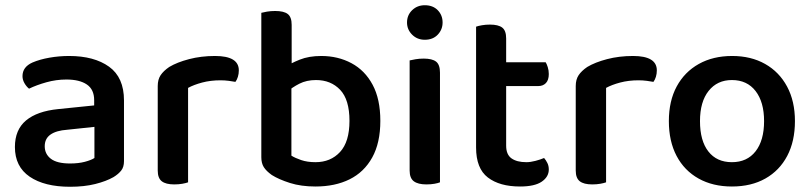

<svg xmlns="http://www.w3.org/2000/svg" viewBox="-20 -699 3101 734"><path d="M248 -74Q280 -74 304.5 -80.5Q329 -87 341 -95V-214L237 -203Q195 -200 173 -184.5Q151 -169 151 -140Q151 -110 174.5 -92Q198 -74 248 -74ZM244 -485Q340 -485 397 -444Q454 -403 454 -315V-83Q454 -60 443 -46.5Q432 -33 414 -22Q386 -6 344 4.5Q302 15 248 15Q150 15 93.5 -23.5Q37 -62 37 -137Q37 -203 79.5 -238.5Q122 -274 203 -282L340 -296V-316Q340 -357 312 -376Q284 -395 234 -395Q195 -395 157.5 -384.5Q120 -374 91 -360Q81 -368 73.5 -381Q66 -394 66 -408Q66 -443 104 -460Q132 -472 169 -478.5Q206 -485 244 -485Z M699 -363V-222H583V-370Q583 -395 594 -411.5Q605 -428 627 -443Q657 -461 703 -473Q749 -485 802 -485Q893 -485 893 -430Q893 -417 889.5 -405.5Q886 -394 880 -386Q870 -388 854.5 -390Q839 -392 823 -392Q785 -392 753 -383.5Q721 -375 699 -363ZM583 -264 699 -257V-2Q691 1 677 3.5Q663 6 646 6Q614 6 598.5 -6Q583 -18 583 -47Z M1208 -485Q1272 -485 1323.5 -457.5Q1375 -430 1404.5 -375Q1434 -320 1434 -237Q1434 -153 1403 -97Q1372 -41 1316.5 -13.5Q1261 14 1186 14Q1131 14 1088.5 0.5Q1046 -13 1019 -30Q998 -45 988.5 -60Q979 -75 979 -98V-422H1094V-104Q1108 -95 1131.5 -87Q1155 -79 1186 -79Q1244 -79 1280 -118Q1316 -157 1316 -237Q1316 -318 1280.5 -355.5Q1245 -393 1188 -393Q1152 -393 1124.5 -379Q1097 -365 1078 -348L1069 -442Q1091 -457 1126 -471Q1161 -485 1208 -485ZM1095 -396H979V-650Q986 -652 1000.5 -654.5Q1015 -657 1032 -657Q1065 -657 1080 -645.5Q1095 -634 1095 -604Z M1536 -613Q1536 -641 1555.5 -660Q1575 -679 1604 -679Q1635 -679 1653.5 -660Q1672 -641 1672 -613Q1672 -586 1653.5 -566.5Q1635 -547 1604 -547Q1575 -547 1555.5 -566.5Q1536 -586 1536 -613ZM1546 -264H1662V-2Q1655 1 1641 3.5Q1627 6 1610 6Q1578 6 1562 -6Q1546 -18 1546 -47ZM1662 -205H1546V-468Q1554 -470 1568.5 -472.5Q1583 -475 1600 -475Q1632 -475 1647 -463.5Q1662 -452 1662 -421Z M1800 -264H1915V-142Q1915 -108 1935.5 -93.5Q1956 -79 1992 -79Q2008 -79 2027 -84Q2046 -89 2060 -95Q2067 -87 2072.5 -76Q2078 -65 2078 -51Q2078 -23 2051 -4.5Q2024 14 1968 14Q1890 14 1845 -20.5Q1800 -55 1800 -135ZM1869 -370V-461H2066Q2070 -455 2074 -442.5Q2078 -430 2078 -416Q2078 -393 2067 -381.5Q2056 -370 2038 -370ZM1915 -236H1800V-597Q1808 -600 1822.5 -602.5Q1837 -605 1853 -605Q1885 -605 1900 -593.5Q1915 -582 1915 -552Z M2297 -363V-222H2181V-370Q2181 -395 2192 -411.5Q2203 -428 2225 -443Q2255 -461 2301 -473Q2347 -485 2400 -485Q2491 -485 2491 -430Q2491 -417 2487.5 -405.5Q2484 -394 2478 -386Q2468 -388 2452.5 -390Q2437 -392 2421 -392Q2383 -392 2351 -383.5Q2319 -375 2297 -363ZM2181 -264 2297 -257V-2Q2289 1 2275 3.5Q2261 6 2244 6Q2212 6 2196.5 -6Q2181 -18 2181 -47Z M3019 -236Q3019 -159 2989.5 -103Q2960 -47 2906 -16.5Q2852 14 2778 14Q2705 14 2650.5 -16.5Q2596 -47 2566.5 -103Q2537 -159 2537 -236Q2537 -313 2567 -368.5Q2597 -424 2651.5 -454.5Q2706 -485 2779 -485Q2851 -485 2905 -454.5Q2959 -424 2989 -368Q3019 -312 3019 -236ZM2778 -393Q2722 -393 2689 -351.5Q2656 -310 2656 -236Q2656 -161 2688 -120Q2720 -79 2778 -79Q2836 -79 2868.5 -120.5Q2901 -162 2901 -236Q2901 -309 2868.5 -351Q2836 -393 2778 -393Z"/></svg>

Font: BalooTamma2SemiBold
Style: Regular
Weight: 600
Designer: Divya Kowshik, Shuchita Grover and Ek Type
Foundry: Ek Type
Version: Version 1.700